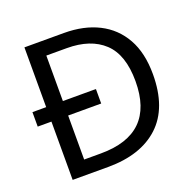

<svg xmlns="http://www.w3.org/2000/svg" viewBox="-126 -843 981 972"><g transform="rotate(-20 365.0 -357.0)"><path d="M317 -714Q424 -714 503 -674Q582 -634 625.5 -556.5Q669 -479 669 -364Q669 -183 570.5 -91.5Q472 0 295 0H104V-314H30V-392H104V-714ZM304 -637H194V-392H372V-314H194V-77H284Q574 -77 574 -361Q574 -504 503 -570.5Q432 -637 304 -637Z"/></g></svg>

Font: TSCustom
Style: Regular
Weight: 400
Designer: Monotype Design Team
Foundry: Monotype Imaging Inc.
Version: Version 2.004; ttfautohint (v1.8.3) -l 8 -r 50 -G 200 -x 14 